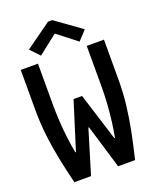

<svg xmlns="http://www.w3.org/2000/svg" viewBox="-168 -1023 897 1116"><g transform="rotate(-20 281.0 -464.5)"><path d="M93.8 0Q73.7 -82.5 57.9 -160.4Q42 -238.3 33.2 -315.2Q24.4 -392.1 24.4 -470.7V-719.7H130.9V-470.7Q130.9 -415 134.3 -360.6Q137.7 -306.2 144 -256.1Q150.4 -206.1 158.7 -161.1H162.6L254.9 -455.6H307.6L399.9 -161.1H403.8Q412.6 -206.1 418.9 -256.1Q425.3 -306.2 429 -360.6Q432.6 -415 432.6 -470.7V-719.7H539.1V-470.7Q539.1 -392.1 530 -315.4Q521 -238.8 505.4 -160.6Q489.7 -82.5 469.7 0H364.7L283.2 -270.5H279.3L197.3 0ZM163.6 -757.3 109.4 -814.5 269.5 -929.2H295.4L455.1 -814.5L402.3 -757.3L283.7 -849.6H280.8Z"/></g></svg>

Font: Reddit Mono SemiBold
Style: Regular
Weight: 600
Monospace: yes
Designer: Stephen Hutchings
Foundry: Reddit
Version: Version 1.014